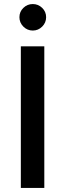

<svg xmlns="http://www.w3.org/2000/svg" viewBox="-20 -929 322 949"><path d="M83 0V-700H199V0ZM142 -778Q115 -778 95.5 -797.5Q76 -817 76 -844Q76 -871 95.5 -890Q115 -909 142 -909Q169 -909 188.5 -890Q208 -871 208 -844Q208 -817 188.5 -797.5Q169 -778 142 -778Z"/></svg>

Font: Figtree Light SemiBold
Style: Regular
Weight: 600
Version: Version 2.002